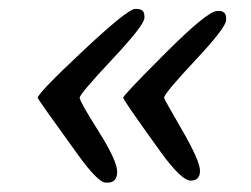

<svg xmlns="http://www.w3.org/2000/svg" viewBox="-20 -462 550 420"><path d="M295.9 -422.9Q295.9 -407.2 225.1 -331.8Q154.3 -256.3 154.3 -248.3Q154.3 -240.2 195.3 -175.3Q236.3 -110.4 236.3 -86.4Q236.3 -62.5 215.3 -62.5H211.4Q194.3 -62.5 149.4 -125Q62.5 -245.1 62.5 -248Q62.5 -257.8 160.9 -350.1Q259.3 -442.4 275.4 -442.4H279.3Q295.9 -442.4 295.9 -426.8ZM338.9 -248Q338.9 -245.6 378.2 -177.7Q417.5 -109.9 417.5 -88.4Q417.5 -66.9 397.2 -66.9Q377 -66.9 332 -128.9Q249.5 -243.2 249.5 -248.3Q249.5 -253.4 341.8 -345.7Q434.1 -438 455.1 -438H459Q474.6 -438 474.6 -421.9V-418Q474.6 -401.9 406.7 -329.6Q338.9 -257.3 338.9 -248Z"/></svg>

Font: Averia Libre
Style: Italic
Weight: 400
Italic angle: -7.90001°
Version: Version 1.002